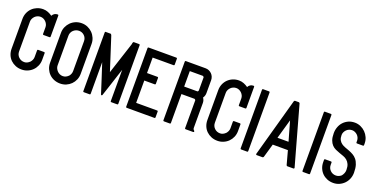

<svg xmlns="http://www.w3.org/2000/svg" viewBox="-22 -1540 4483 2287"><g transform="rotate(20 2219.0 -396.0)"><path d="M352 -302H428Q438 -302 438 -292V-207Q438 -166 423 -131Q408 -96 382 -70Q356 -44 320.5 -29Q285 -14 245 -14Q203 -14 167.5 -28.5Q132 -43 105.5 -68.5Q79 -94 64.5 -129.5Q50 -165 50 -207V-585Q50 -626 65 -661.5Q80 -697 106.5 -723Q133 -749 168.5 -763.5Q204 -778 245 -778Q277 -778 306 -766.5Q335 -755 360 -737Q382 -778 428 -778Q438 -778 438 -768V-500Q438 -490 428 -490H352Q342 -490 342 -500V-585Q342 -604 334 -621.5Q326 -639 312.5 -652.5Q299 -666 281.5 -674Q264 -682 245 -682Q225 -682 207 -674.5Q189 -667 175.5 -653.5Q162 -640 153.5 -622.5Q145 -605 145 -585V-207Q145 -165 174 -136.5Q203 -108 245 -108Q264 -108 281.5 -116.5Q299 -125 312 -138V-137Q325 -151 333.5 -169Q342 -187 342 -207V-292Q342 -302 352 -302Z M926 -207Q926 -166 911 -131Q896 -96 870 -70Q844 -44 809 -29Q774 -14 733 -14Q692 -14 656 -28.5Q620 -43 594 -69Q568 -95 553 -130Q538 -165 538 -207V-585Q538 -626 553.5 -661Q569 -696 595 -722Q621 -748 656.5 -763Q692 -778 733 -778Q773 -778 808 -763Q843 -748 869.5 -721.5Q896 -695 911 -660Q926 -625 926 -585ZM830 -585Q830 -626 802 -654Q774 -682 733 -682Q713 -682 695 -674.5Q677 -667 663 -654Q649 -641 641 -623Q633 -605 633 -585V-207Q633 -187 641.5 -169.5Q650 -152 663.5 -138Q677 -124 695 -116Q713 -108 733 -108Q753 -108 770.5 -116Q788 -124 802 -138V-137Q815 -151 822.5 -169Q830 -187 830 -207Z M1119 -425V-24Q1119 -14 1109 -14H1034Q1026 -14 1026 -24V-768Q1026 -778 1034 -778H1100Q1108 -771 1111 -763Q1114 -755 1117 -745L1246 -345L1376 -744V-743Q1377 -746 1377.5 -752Q1378 -758 1379.5 -763.5Q1381 -769 1384 -773.5Q1387 -778 1392 -778H1459Q1469 -778 1469 -768V-24Q1469 -14 1459 -14H1383Q1374 -14 1374 -24V-421L1293 -172L1256 -60Q1254 -52 1246 -52Q1239 -52 1237 -60Q1208 -152 1178.5 -242.5Q1149 -333 1119 -425Z M1665 -108H1931Q1941 -108 1941 -99V-24Q1941 -14 1931 -14H1579Q1569 -14 1569 -24V-768Q1569 -778 1579 -778H1931Q1941 -778 1941 -768V-692Q1941 -682 1931 -682H1665V-486H1798Q1808 -486 1808 -476V-401Q1808 -391 1798 -391H1665Z M2051 -14Q2041 -14 2041 -24V-768Q2041 -778 2051 -778H2302Q2325 -778 2345 -769Q2365 -760 2380 -745Q2395 -730 2403.5 -709.5Q2412 -689 2412 -666V-503Q2412 -468 2392 -440Q2412 -412 2412 -378V-61Q2412 -46 2422 -38Q2432 -30 2432 -24Q2432 -14 2422 -14H2326Q2316 -14 2316 -24V-378Q2313 -383 2310 -386Q2307 -389 2302 -391H2136V-24Q2136 -14 2126 -14ZM2136 -486H2302Q2304 -486 2307 -487.5Q2310 -489 2311 -490Q2312 -493 2314 -496.5Q2316 -500 2316 -503V-666Q2316 -671 2311.5 -675.5Q2307 -680 2302 -682H2136Z M2834 -302H2910Q2920 -302 2920 -292V-207Q2920 -166 2905 -131Q2890 -96 2864 -70Q2838 -44 2802.5 -29Q2767 -14 2727 -14Q2685 -14 2649.5 -28.5Q2614 -43 2587.5 -68.5Q2561 -94 2546.5 -129.5Q2532 -165 2532 -207V-585Q2532 -626 2547 -661.5Q2562 -697 2588.5 -723Q2615 -749 2650.5 -763.5Q2686 -778 2727 -778Q2759 -778 2788 -766.5Q2817 -755 2842 -737Q2864 -778 2910 -778Q2920 -778 2920 -768V-500Q2920 -490 2910 -490H2834Q2824 -490 2824 -500V-585Q2824 -604 2816 -621.5Q2808 -639 2794.5 -652.5Q2781 -666 2763.5 -674Q2746 -682 2727 -682Q2707 -682 2689 -674.5Q2671 -667 2657.5 -653.5Q2644 -640 2635.5 -622.5Q2627 -605 2627 -585V-207Q2627 -165 2656 -136.5Q2685 -108 2727 -108Q2746 -108 2763.5 -116.5Q2781 -125 2794 -138V-137Q2807 -151 2815.5 -169Q2824 -187 2824 -207V-292Q2824 -302 2834 -302Z M3030 -14Q3020 -14 3020 -24V-768Q3020 -778 3030 -778H3106Q3116 -778 3116 -768V-24Q3116 -14 3106 -14Z M3614 -14Q3611 -14 3607.5 -17.5Q3604 -21 3603 -24L3556 -197H3364L3314 -24Q3313 -22 3309.5 -18Q3306 -14 3303 -14H3227Q3223 -14 3219.5 -18Q3216 -22 3217 -26L3423 -768Q3424 -771 3427.5 -774.5Q3431 -778 3434 -778H3485Q3488 -778 3491.5 -774Q3495 -770 3496 -768L3703 -26Q3704 -22 3700.5 -18Q3697 -14 3693 -14ZM3529 -293 3459 -539 3389 -293Z M3814 -14Q3804 -14 3804 -24V-768Q3804 -778 3814 -778H3890Q3900 -778 3900 -768V-24Q3900 -14 3890 -14Z M4388 -563Q4388 -553 4378 -553H4302Q4292 -553 4292 -563V-585Q4292 -604 4284 -622Q4276 -640 4262.5 -653Q4249 -666 4231.5 -674Q4214 -682 4195 -682Q4175 -682 4157 -674.5Q4139 -667 4125.5 -653.5Q4112 -640 4103.5 -622.5Q4095 -605 4095 -585Q4095 -547 4107.5 -523.5Q4120 -500 4140.5 -485Q4161 -470 4187.5 -460.5Q4214 -451 4241.5 -440.5Q4269 -430 4295.5 -415Q4322 -400 4342.5 -375Q4363 -350 4375.5 -311Q4388 -272 4388 -213Q4388 -172 4373.5 -136Q4359 -100 4333 -73Q4307 -46 4271.5 -30Q4236 -14 4195 -14Q4153 -14 4117.5 -28.5Q4082 -43 4056 -68.5Q4030 -94 4015 -129.5Q4000 -165 4000 -207V-236Q4000 -246 4010 -246H4085Q4095 -246 4095 -236V-207Q4095 -165 4124 -136.5Q4153 -108 4195 -108Q4214 -108 4232 -115.5Q4250 -123 4264 -136L4263 -135Q4276 -152 4284 -171Q4292 -190 4292 -212Q4292 -257 4279.5 -284.5Q4267 -312 4246.5 -329.5Q4226 -347 4199.5 -356.5Q4173 -366 4146 -375.5Q4119 -385 4092.5 -397Q4066 -409 4045.5 -430.5Q4025 -452 4012.5 -486Q4000 -520 4000 -574Q4000 -616 4014 -653.5Q4028 -691 4054 -718.5Q4080 -746 4115.5 -762Q4151 -778 4195 -778Q4234 -778 4269 -762.5Q4304 -747 4330.5 -720.5Q4357 -694 4372.5 -659Q4388 -624 4388 -585Z"/></g></svg>

Font: Kanalisirung
Style: Regular
Weight: 500
Designer: Peter Wiegel
Foundry: Peter Wiegel
Version: 1.000